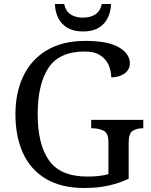

<svg xmlns="http://www.w3.org/2000/svg" viewBox="-20 -928 754 958"><path d="M401 10Q285 10 208.5 -36Q132 -82 94.5 -164.5Q57 -247 57 -358Q57 -466 96.5 -548.5Q136 -631 214 -677.5Q292 -724 407 -724Q518 -724 573 -692Q628 -660 628 -612Q628 -580 601 -561Q574 -542 535 -542Q535 -573 522.5 -602.5Q510 -632 481 -651.5Q452 -671 403 -671Q276 -671 222 -589.5Q168 -508 168 -358Q168 -208 224.5 -127.5Q281 -47 417 -47Q446 -47 473 -50Q500 -53 521 -59V-220Q521 -264 496.5 -276Q472 -288 439 -288H435V-330H695V-288H691Q663 -288 642.5 -275.5Q622 -263 622 -216V-36Q572 -13 519 -1.5Q466 10 401 10ZM394 -771Q347 -771 316 -789.5Q285 -808 270 -839.5Q255 -871 254 -908H300Q308 -872 332.5 -856Q357 -840 394 -840Q431 -840 455.5 -856Q480 -872 488 -908H534Q533 -871 518 -839.5Q503 -808 472.5 -789.5Q442 -771 394 -771Z"/></svg>

Font: Noto Naskh Arabic UI
Style: Regular
Weight: 400
Designer: Monotype Design Team, David Williams, Mohamad Dakak and Nizar Qandah
Foundry: Monotype Imaging Inc.
Version: Version 2.014